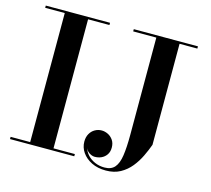

<svg xmlns="http://www.w3.org/2000/svg" viewBox="-110 -881 1145 1042"><g transform="rotate(15 463.0 -360.0)"><path d="M22.5 0V-12.5H132.5V-737.5H22.5V-750H383.5V-737.5H263.5V-12.5H383.5V0ZM877.5 -750V-737.5H777.5V-170Q766 -138 749.2 -103Q732.5 -68 708 -37.8Q683.5 -7.5 649.2 11.5Q615 30.5 568 30.5Q522 30.5 487.8 13.5Q453.5 -3.5 434.5 -31.2Q415.5 -59 415.5 -91.5Q415.5 -117 426 -135.5Q436.5 -154 454 -164Q471.5 -174 492 -174Q509.5 -174 527 -165.5Q544.5 -157 556.2 -140Q568 -123 568 -98Q568 -74 556.8 -57.8Q545.5 -41.5 527.8 -33.5Q510 -25.5 489 -26Q473.5 -27 458.5 -37.5Q443.5 -48 439 -63.5Q445 -41 462 -22.8Q479 -4.5 503.5 6Q528 16.5 557 16.5Q594.5 16.5 614 -6Q633.5 -28.5 640.2 -74.5Q647 -120.5 647 -190V-737.5H517V-750Z"/></g></svg>

Font: Bodoni Moda 18pt SemiBold
Style: Regular
Weight: 600
Designer: Owen Earl
Foundry: indestructible type
Version: Version 2.005